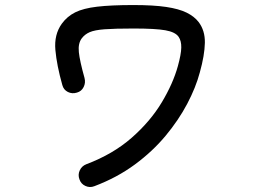

<svg xmlns="http://www.w3.org/2000/svg" viewBox="-20 -740 1040 761"><path d="M354 -2Q336 5 318.5 -3Q301 -11 295 -29Q288 -47 296 -64.5Q304 -82 322 -89Q428 -129 502 -194Q576 -259 621 -334Q666 -409 685 -478Q698 -525 698.5 -551.5Q699 -578 688 -594Q675 -613 635.5 -620Q596 -627 509 -627Q435 -627 395 -624Q355 -621 335.5 -612.5Q316 -604 304 -588Q289 -568 292.5 -533.5Q296 -499 315 -431Q320 -412 311.5 -395Q303 -378 285 -373Q266 -367 249 -375.5Q232 -384 227 -403Q205 -481 199.5 -542Q194 -603 225 -646Q246 -675 278 -691Q310 -707 365 -713.5Q420 -720 509 -720Q588 -720 638.5 -712.5Q689 -705 719.5 -690Q750 -675 767 -653Q793 -619 792 -570Q791 -521 772 -453Q756 -393 722 -328.5Q688 -264 636.5 -202Q585 -140 514.5 -88Q444 -36 354 -2Z"/></svg>

Font: Zen Maru Gothic Medium
Style: Regular
Weight: 500
Designer: Yoshimichi Ohira
Foundry: Positype
Version: Version 1.001